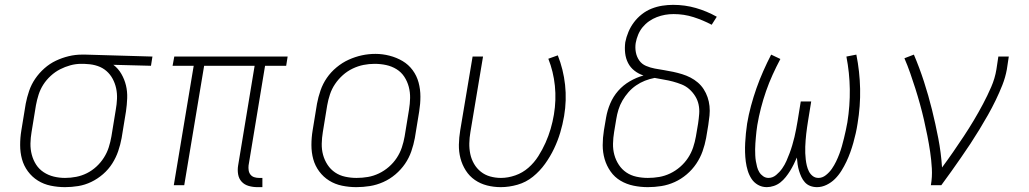

<svg xmlns="http://www.w3.org/2000/svg" viewBox="-20 -763 4240 791"><path d="M248 8Q218 8 189 2Q160 -4 136 -19Q112 -34 95 -57Q78 -80 70.5 -107.5Q63 -135 63 -165.5Q63 -196 68 -226L86 -336Q91 -362 100 -388.5Q109 -415 125 -438.5Q141 -462 163 -481.5Q185 -501 210.5 -513Q236 -525 263 -531.5Q290 -538 317 -538Q321 -538 325 -538Q329 -538 333 -538L608 -530L602 -492L447 -496Q467 -481 480 -458.5Q493 -436 499 -411Q505 -386 504 -358.5Q503 -331 499 -304L481 -194Q476 -167 467 -140.5Q458 -114 442.5 -89.5Q427 -65 404.5 -45.5Q382 -26 356 -13.5Q330 -1 302.5 3.5Q275 8 248 8ZM248 -30Q271 -30 294 -34.5Q317 -39 338 -49.5Q359 -60 377 -76.5Q395 -93 408 -113.5Q421 -134 428 -156Q435 -178 439 -201L457 -311Q461 -333 462 -355.5Q463 -378 458.5 -399Q454 -420 444 -438.5Q434 -457 418.5 -470.5Q403 -484 382.5 -491Q362 -498 340 -499L326 -500Q323 -500 320 -500Q317 -500 314 -500Q292 -500 270 -494Q248 -488 227.5 -477.5Q207 -467 189 -450.5Q171 -434 158.5 -414.5Q146 -395 139 -373Q132 -351 128 -329L110 -219Q106 -196 105.5 -172Q105 -148 111 -125.5Q117 -103 129 -84.5Q141 -66 160 -53.5Q179 -41 201.5 -35.5Q224 -30 248 -30Z M1040 8Q1022 8 1004.5 3Q987 -2 975.5 -14.5Q964 -27 961 -45Q958 -63 961 -81L1029 -492H821L739 0H696L778 -492H691L698 -530H1165L1159 -492H1072L1004 -81Q1003 -71 1004.5 -61Q1006 -51 1012 -43.5Q1018 -36 1027.5 -33Q1037 -30 1047 -30H1061V8Z M1448 8Q1418 8 1389 2Q1360 -4 1336 -19Q1312 -34 1295 -57Q1278 -80 1270.5 -107.5Q1263 -135 1263 -165.5Q1263 -196 1268 -226L1286 -336Q1291 -363 1300.5 -390.5Q1310 -418 1326.5 -442Q1343 -466 1366.5 -485.5Q1390 -505 1416.5 -517Q1443 -529 1470.5 -535Q1498 -541 1527 -541Q1556 -541 1585 -533.5Q1614 -526 1638.5 -511.5Q1663 -497 1680 -474Q1697 -451 1704.5 -423Q1712 -395 1712 -365Q1712 -335 1707 -304L1689 -194Q1684 -167 1674.5 -139.5Q1665 -112 1648.5 -88Q1632 -64 1609 -44.5Q1586 -25 1559 -13Q1532 -1 1504 3.5Q1476 8 1448 8ZM1449 -30Q1449 -30 1449 -30Q1449 -30 1449 -30Q1473 -30 1496 -34Q1519 -38 1541 -48.5Q1563 -59 1582 -75.5Q1601 -92 1614.5 -112.5Q1628 -133 1635.5 -155.5Q1643 -178 1647 -201L1665 -311Q1669 -335 1669.5 -359Q1670 -383 1664 -405.5Q1658 -428 1645.5 -447Q1633 -466 1613.5 -478Q1594 -490 1571 -495Q1548 -500 1523 -500Q1500 -500 1477.5 -495.5Q1455 -491 1433 -480.5Q1411 -470 1392.5 -453.5Q1374 -437 1360.5 -417Q1347 -397 1339.5 -374.5Q1332 -352 1328 -329L1310 -219Q1306 -195 1305.5 -171Q1305 -147 1311 -125Q1317 -103 1329.5 -84Q1342 -65 1360.5 -52.5Q1379 -40 1402 -35Q1425 -30 1449 -30Z M2043 8Q2014 8 1986.5 1Q1959 -6 1936.5 -21.5Q1914 -37 1899 -60.5Q1884 -84 1877 -111Q1870 -138 1870.5 -167Q1871 -196 1876 -226L1927 -530H1970L1918 -219Q1914 -196 1913.5 -173Q1913 -150 1917.5 -128.5Q1922 -107 1933 -88Q1944 -69 1961 -55.5Q1978 -42 1999.5 -36Q2021 -30 2044 -30Q2073 -30 2103 -40.5Q2133 -51 2157 -72Q2181 -93 2198 -120Q2215 -147 2227.5 -175Q2240 -203 2248.5 -232Q2257 -261 2262 -291Q2272 -351 2266 -409.5Q2260 -468 2239 -521L2278 -535Q2301 -477 2308 -413.5Q2315 -350 2304 -285Q2298 -250 2288 -216.5Q2278 -183 2262.5 -150.5Q2247 -118 2225.5 -88Q2204 -58 2175.5 -35Q2147 -12 2112 -2Q2077 8 2043 8Z M2649 8Q2619 8 2590 2Q2561 -4 2536.5 -18.5Q2512 -33 2495.5 -56.5Q2479 -80 2471 -107.5Q2463 -135 2463 -165Q2463 -195 2468 -226L2477 -279Q2482 -308 2494 -336.5Q2506 -365 2526.5 -388.5Q2547 -412 2574.5 -428Q2602 -444 2631 -452Q2610 -459 2593.5 -472Q2577 -485 2567.5 -503.5Q2558 -522 2555.5 -544Q2553 -566 2556 -589Q2560 -610 2569 -631.5Q2578 -653 2592 -671.5Q2606 -690 2624.5 -704.5Q2643 -719 2664.5 -727.5Q2686 -736 2708.5 -739.5Q2731 -743 2753 -743Q2802 -743 2847 -730Q2892 -717 2933 -694L2912 -661Q2876 -680 2837 -692.5Q2798 -705 2755 -705Q2737 -705 2720 -702Q2703 -699 2686 -692.5Q2669 -686 2654 -675.5Q2639 -665 2627.5 -651Q2616 -637 2609 -620Q2602 -603 2599 -586Q2596 -567 2599.5 -548Q2603 -529 2613.5 -514Q2624 -499 2641.5 -491.5Q2659 -484 2678 -480.5Q2697 -477 2716 -474Q2735 -471 2753.5 -467Q2772 -463 2790 -457.5Q2808 -452 2824.5 -443.5Q2841 -435 2855 -423Q2869 -411 2879 -395.5Q2889 -380 2895 -362.5Q2901 -345 2903 -326Q2905 -307 2903 -287Q2901 -267 2898 -248L2889 -194Q2884 -167 2874.5 -140Q2865 -113 2848.5 -88.5Q2832 -64 2809 -44.5Q2786 -25 2759.5 -13Q2733 -1 2705 3.5Q2677 8 2649 8ZM2649 -30Q2673 -30 2696 -34Q2719 -38 2741 -48.5Q2763 -59 2782 -75.5Q2801 -92 2814.5 -112.5Q2828 -133 2835.5 -155.5Q2843 -178 2847 -201L2856 -254Q2859 -274 2860.5 -294Q2862 -314 2858 -332.5Q2854 -351 2844 -367Q2834 -383 2820 -395.5Q2806 -408 2788.5 -415Q2771 -422 2752.5 -427Q2734 -432 2715 -435Q2696 -438 2677 -442Q2656 -438 2637 -430.5Q2618 -423 2600.5 -411Q2583 -399 2569 -383Q2555 -367 2544.5 -349Q2534 -331 2528 -311.5Q2522 -292 2519 -273L2510 -219Q2506 -195 2505.5 -171Q2505 -147 2511 -125Q2517 -103 2529.5 -84Q2542 -65 2560.5 -52.5Q2579 -40 2602 -35Q2625 -30 2649 -30Z M3139 8Q3119 8 3102.5 -1.5Q3086 -11 3076 -26.5Q3066 -42 3060.5 -60Q3055 -78 3052.5 -97Q3050 -116 3049.5 -135.5Q3049 -155 3050 -174.5Q3051 -194 3053 -214Q3055 -234 3058 -254Q3064 -290 3074 -327Q3084 -364 3096.5 -399.5Q3109 -435 3124.5 -470Q3140 -505 3157 -538L3195 -520Q3178 -488 3163 -455Q3148 -422 3136 -387.5Q3124 -353 3115 -318Q3106 -283 3100 -248Q3098 -235 3096.5 -222.5Q3095 -210 3094 -197.5Q3093 -185 3092 -172.5Q3091 -160 3091 -148Q3091 -136 3091.5 -123.5Q3092 -111 3094 -99Q3096 -87 3099 -75.5Q3102 -64 3108 -54Q3114 -44 3124 -37Q3134 -30 3146 -30Q3163 -30 3177.5 -42Q3192 -54 3202.5 -69Q3213 -84 3220 -100Q3227 -116 3233 -132Q3239 -148 3244 -165Q3249 -182 3253 -198.5Q3257 -215 3260 -231.5Q3263 -248 3266 -265L3279 -345H3322L3309 -265Q3307 -252 3305 -238.5Q3303 -225 3301.5 -211.5Q3300 -198 3299 -185Q3298 -172 3297.5 -158.5Q3297 -145 3297.5 -132Q3298 -119 3299.5 -106Q3301 -93 3304 -80.5Q3307 -68 3312.5 -57Q3318 -46 3328 -38Q3338 -30 3352 -30Q3368 -30 3382.5 -41.5Q3397 -53 3407 -67.5Q3417 -82 3424.5 -97.5Q3432 -113 3438 -129Q3444 -145 3448.5 -161Q3453 -177 3457 -193.5Q3461 -210 3464.5 -226Q3468 -242 3471 -259Q3482 -328 3481 -395.5Q3480 -463 3467 -530L3508 -538Q3522 -468 3523.5 -397Q3525 -326 3513 -254Q3510 -234 3505.5 -214Q3501 -194 3495.5 -174.5Q3490 -155 3483 -135.5Q3476 -116 3467 -97Q3458 -78 3446.5 -59.5Q3435 -41 3420 -26Q3405 -11 3385.5 -1.5Q3366 8 3346 8Q3331 8 3318 3Q3305 -2 3296 -12Q3287 -22 3281.5 -34Q3276 -46 3272 -59Q3268 -72 3266 -86Q3264 -100 3263 -114Q3257 -100 3250 -86Q3243 -72 3235 -59Q3227 -46 3217 -33.5Q3207 -21 3195 -11.5Q3183 -2 3168 3Q3153 8 3139 8Z M3815 0Q3821 -34 3819 -69Q3817 -104 3812 -137.5Q3807 -171 3800.5 -204Q3794 -237 3786.5 -269.5Q3779 -302 3770 -334.5Q3761 -367 3751 -398.5Q3741 -430 3730 -461.5Q3719 -493 3706 -523L3745 -538Q3768 -484 3786.5 -427Q3805 -370 3819.5 -311.5Q3834 -253 3845.5 -193.5Q3857 -134 3861 -73Q3884 -104 3906.5 -136.5Q3929 -169 3950.5 -201.5Q3972 -234 3992 -267.5Q4012 -301 4030 -335Q4048 -369 4063.5 -404.5Q4079 -440 4085 -477L4093 -530H4136L4128 -477Q4122 -444 4109.5 -412.5Q4097 -381 4082 -350Q4067 -319 4050 -289Q4033 -259 4015 -229.5Q3997 -200 3978 -171Q3959 -142 3939 -113.5Q3919 -85 3899 -56.5Q3879 -28 3858 0Z"/></svg>

Font: Iosevka Curly XLtExObl
Style: Regular
Weight: 200
Width: 7
Italic angle: -9°
Monospace: yes
Designer: Belleve Invis
Foundry: Belleve Invis
Version: Version 11.0.1; ttfautohint (v1.8.3)